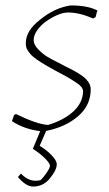

<svg xmlns="http://www.w3.org/2000/svg" viewBox="-20 -477 403 707"><path d="M102 210Q76 210 46 175L57 162Q90 197 130 186Q141 175 152.5 158Q164 141 164 133Q164 125 146.5 107Q129 89 101 71L128 6Q67 -2 24 -31L32 -54L39 -57Q117 -19 157 -17Q214 -34 249.5 -66Q285 -98 286 -142Q285 -150 279 -157.5Q273 -165 260.5 -173Q248 -181 238.5 -187Q229 -193 210 -203Q191 -213 182 -218Q178 -220 165 -227.5Q152 -235 147.5 -237.5Q143 -240 132 -247Q121 -254 116 -257.5Q111 -261 103 -267.5Q95 -274 91 -279Q87 -284 82.5 -290.5Q78 -297 76.5 -304Q75 -311 75 -318Q75 -364 127 -404Q180 -448 240 -457Q304 -457 339 -438L336 -430L332 -414L323 -409Q272 -431 231 -431Q196 -431 145 -395Q104 -361 104 -329Q104 -312 121.5 -294.5Q139 -277 155 -267.5Q171 -258 205 -241Q210 -238 222 -232Q234 -226 240 -223Q246 -220 256 -214.5Q266 -209 272 -205Q278 -201 285.5 -195.5Q293 -190 297.5 -185Q302 -180 306 -174Q310 -168 312 -161.5Q314 -155 314 -148Q314 -89 267.5 -49Q221 -9 150 5L126 60Q150 74 169.5 94Q189 114 189 128Q189 150 161 183Q137 210 102 210Z"/></svg>

Font: Albura ExtraLight
Style: Italic
Weight: 156
Italic angle: -7°
Designer: Mercedes Jáuregui
Foundry: Omnibus-Type Team
Version: Version 1.000